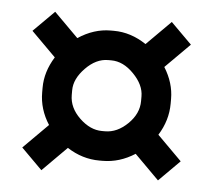

<svg xmlns="http://www.w3.org/2000/svg" viewBox="-38 -619 526 474"><g transform="rotate(5 225.0 -381.5)"><path d="M384.3 -388.7V-377Q384.3 -335.4 360.8 -297.9L421.4 -237.3L369.6 -185.5L309.1 -246.1Q271 -221.7 229 -221.7H221.2Q178.7 -221.7 141.1 -246.1L80.6 -185.5L28.8 -237.3L89.8 -298.3Q65.9 -335.4 65.9 -377V-388.7Q65.9 -428.2 89.4 -465.8L28.8 -526.4L80.6 -578.1L140.6 -518.1Q179.7 -543.9 221.2 -543.9H229Q271 -543.9 309.6 -518.1L369.6 -578.1L421.4 -526.4L360.8 -465.8Q384.3 -428.2 384.3 -388.7ZM229 -470.7H221.2Q191.4 -470.7 165.3 -443.8Q139.2 -417 139.2 -388.7V-377Q139.2 -345.7 165.5 -320.3Q191.9 -294.9 221.2 -294.9H229Q258.8 -294.9 284.9 -320.3Q311 -345.7 311 -377V-388.7Q311 -417 284.9 -443.8Q258.8 -470.7 229 -470.7Z"/></g></svg>

Font: Anka/Coder Narrow
Style: Regular
Weight: 400
Width: 3
Monospace: yes
Version: Version 001.100